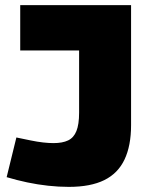

<svg xmlns="http://www.w3.org/2000/svg" viewBox="-20 -720 576 750"><path d="M6 -28 44 -183Q73 -177 99.5 -171.5Q126 -166 148.5 -163.5Q171 -161 189 -161Q224 -161 246 -171.5Q268 -182 278.5 -208Q289 -234 289 -280V-523H59V-700H492V-231Q492 -151 466.5 -97Q441 -43 387.5 -16.5Q334 10 249 10Q209 10 168 5.5Q127 1 86.5 -7.5Q46 -16 6 -28Z"/></svg>

Font: Georama ExtraBold
Style: Regular
Weight: 800
Designer: Jean-Baptiste Levee
Foundry: Production Type
Version: Version 1.001